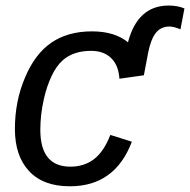

<svg xmlns="http://www.w3.org/2000/svg" viewBox="-20 -649 672 679"><path d="M229 -59.6Q277.8 -59.6 312.7 -86.4Q347.7 -113.3 370.1 -171.9L446.3 -147.9Q386.7 9.8 227.1 9.8Q132.8 9.8 82.8 -43.9Q32.7 -97.7 32.7 -192.9Q32.7 -291 68.4 -374.5Q103.5 -458.5 161.9 -498.3Q220.2 -538.1 305.2 -538.1Q385.3 -538.1 432.6 -499.5Q449.7 -564.5 485.6 -596.9Q521.5 -629.4 576.2 -629.4Q608.4 -629.4 632.3 -619.1L618.2 -545.4Q594.2 -555.2 579.6 -555.2Q548.8 -555.2 531 -532.5Q513.2 -509.8 503.9 -462.4L488.8 -382.8L402.3 -370.6Q399.4 -418 373 -443.6Q346.7 -469.2 302.2 -469.2Q240.2 -469.2 202.6 -436.5Q179.2 -416 162.1 -379.4Q145 -342.8 135.3 -299.3Q122.6 -244.6 122.6 -189.9Q122.6 -59.6 229 -59.6Z"/></svg>

Font: Arimo
Style: Italic
Weight: 400
Italic angle: -12°
Designer: Steve Matteson
Foundry: Monotype Imaging Inc.
Version: Version 1.33